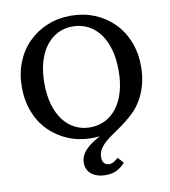

<svg xmlns="http://www.w3.org/2000/svg" viewBox="-100 -805 998 1128"><g transform="rotate(-10 398.5 -241.0)"><path d="M398 -54Q447 -54 488 -74.5Q529 -95 558.5 -134Q588 -173 604 -229Q620 -285 620 -355Q620 -425 604 -481Q588 -537 558.5 -576Q529 -615 488 -635.5Q447 -656 398 -656Q349 -656 308.5 -635.5Q268 -615 238.5 -576Q209 -537 193 -481Q177 -425 177 -355Q177 -285 193 -229Q209 -173 238.5 -134Q268 -95 309 -74.5Q350 -54 398 -54ZM634 -75Q607 -51 578.5 -30.5Q550 -10 523 8Q496 26 475.5 44.5Q455 63 442.5 84Q430 105 430 131Q430 155 441.5 166.5Q453 178 470 178Q488 178 501.5 168.5Q515 159 525 150L556 185Q542 200 526 212Q510 224 489 231Q468 238 439 238Q406 238 379.5 227Q353 216 338.5 195Q324 174 324 145Q324 118 338 94Q352 70 379 48.5Q406 27 444.5 7Q483 -13 530 -31L520 -11Q502 -4 482 0.5Q462 5 441.5 7.5Q421 10 398 10Q322 10 257.5 -16.5Q193 -43 144.5 -91Q96 -139 69.5 -206.5Q43 -274 43 -355Q43 -436 69.5 -503Q96 -570 144.5 -618.5Q193 -667 257.5 -693.5Q322 -720 398 -720Q474 -720 539 -693.5Q604 -667 652.5 -618.5Q701 -570 727.5 -503Q754 -436 754 -355Q754 -299 740.5 -247.5Q727 -196 700.5 -152.5Q674 -109 634 -75Z"/></g></svg>

Font: Roboto Serif 36pt Medium
Style: Regular
Weight: 500
Designer: Greg Gazdowicz
Foundry: Commercial Type
Version: Version 1.008